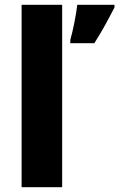

<svg xmlns="http://www.w3.org/2000/svg" viewBox="-20 -780 497 800"><path d="M239 0V-760H70V0ZM457 -749V-760H302C297 -717 284 -652 273 -614V-600H373C409 -656 433 -703 457 -749Z"/></svg>

Font: Noto Sans Lao ExtraBold
Style: Regular
Weight: 800
Designer: Monotype Design Team
Foundry: Monotype Imaging Inc.
Version: Version 2.003